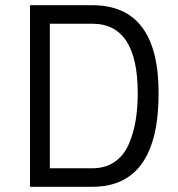

<svg xmlns="http://www.w3.org/2000/svg" viewBox="-20 -716 682 736"><path d="M334 0H95V-696H334Q588 -696 588 -359Q588 0 334 0ZM508 -359Q508 -625 334 -625H171V-71H334Q384 -71 419.5 -95.5Q455 -120 473.5 -163Q492 -206 500 -254Q508 -302 508 -359Z"/></svg>

Font: TypoPRO Titillium Maps
Style: 400 wt
Weight: 400
Designer: Campivisivi
Foundry: Accademia di Belle Arti di Urbino and students of MA course of Visual design
Version: Version 001.001